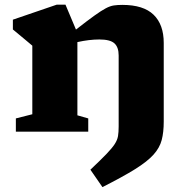

<svg xmlns="http://www.w3.org/2000/svg" viewBox="-20 -552 778 805"><path d="M477.5 -21.5V-319.5Q477.5 -354 459.8 -370.2Q442 -386.5 396.5 -386.5Q354 -386.5 304.5 -375.5V-68.5L350 -55.5V0H46.5V-55.5L115.5 -73V-360.5Q107.5 -367.5 87.8 -383.8Q68 -400 34 -428.5V-469.5L218 -532.5H254.5L298.5 -428Q346.5 -465.5 375.8 -486.5Q405 -507.5 423.5 -517.2Q442 -527 457.5 -529.2Q473 -531.5 493 -531.5Q581.5 -531.5 624 -490.2Q666.5 -449 666.5 -372V-42Q666.5 2.5 658 35Q649.5 67.5 623.8 96.2Q598 125 546.8 157Q495.5 189 409.5 232.5L359 159.5Q402 119 426 94Q450 69 461 52Q472 35 474.8 18.5Q477.5 2 477.5 -21.5Z"/></svg>

Font: Newsreader 6pt
Style: Bold
Weight: 700
Designer: Hugues Gentile
Foundry: Production Type
Version: Version 1.003; ttfautohint (v1.8.3)